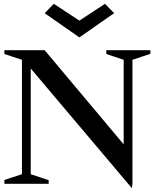

<svg xmlns="http://www.w3.org/2000/svg" viewBox="-20 -963 812 1006"><path d="M671 23 131 -616 141 -619V-35L127 -55L235 -19V0H3V-20L109 -55L95 -35V-665L109 -645L3 -680V-700H214L637 -196L628 -189V-665L642 -645L537 -680V-700H768V-681L660 -645L674 -665V-1ZM396 -767 214 -894 262 -943 396 -855 530 -943 578 -894Z"/></svg>

Font: Wittgenstein Medium
Style: Regular
Weight: 500
Designer: Jörg Drees
Foundry: Jörg Drees
Version: Version 1.500